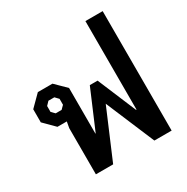

<svg xmlns="http://www.w3.org/2000/svg" viewBox="-173 -918 1043 1069"><g transform="rotate(-30 349.0 -384.0)"><path d="M141 -297 148 -336H88L20 -404V-488L90 -558H184L252 -491V-198H254L360 -447H410L514 -199H517V-768H628V0H517L385 -313L252 0H141ZM155 -406 176 -427V-465L155 -487H117L96 -465V-427L117 -406Z"/></g></svg>

Font: Chakra Petch SemiBold
Style: Regular
Weight: 600
Designer: Katatrad Aksorn Co.,Ltd.
Foundry: Cadson Demak Co.,Ltd.
Version: Version 1.000; ttfautohint (v1.6)